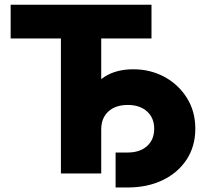

<svg xmlns="http://www.w3.org/2000/svg" viewBox="-20 -748 892 828"><path d="M25.9 -582V-727.5H633.3V-582H416.5V0H242.7V-582ZM478.5 60.5V-90.3H530.8Q583 -90.3 614 -117.9Q645 -145.5 645 -192.9Q645 -239.7 614 -267.6Q583 -295.4 530.8 -295.4Q478 -295.4 447.3 -267.1Q416.5 -238.8 416.5 -189.9H330.6Q330.6 -268.1 356 -326.7Q381.3 -385.3 431.4 -417.2Q481.4 -449.2 554.7 -449.2Q628.4 -449.2 689 -416.5Q749.5 -383.8 785.9 -325.9Q822.3 -268.1 822.3 -192.9Q822.3 -117.7 785.2 -60.5Q748 -3.4 682.1 28.6Q616.2 60.5 530.8 60.5Z"/></svg>

Font: Inter 24pt ExtraBold
Style: Regular
Weight: 800
Designer: Rasmus Andersson
Foundry: rsms
Version: Version 4.001;git-66647c0bb